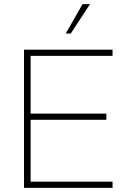

<svg xmlns="http://www.w3.org/2000/svg" viewBox="-20 -908 626 928"><path d="M96 0V-668H524V-638H128V-359H494V-329H128V-30H524V0ZM298 -746 379 -888H415L322 -746Z"/></svg>

Font: Celebes Thin
Style: Regular
Weight: 250
Designer: Anugrah Pasau
Foundry: Lafontype
Version: Version 1.000; ttfautohint (v1.8.4)